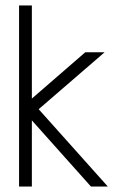

<svg xmlns="http://www.w3.org/2000/svg" viewBox="-20 -685 456 705"><path d="M314 0 97 -243V0H50V-665H97V-323L293 -493H364L122 -284L376 0Z"/></svg>

Font: Sulphur Point Light
Style: Regular
Weight: 300
Designer: Noponies / Dale Sattler
Foundry: Noponies
Version: Version 1.000; ttfautohint (v1.8)